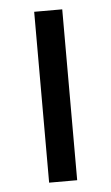

<svg xmlns="http://www.w3.org/2000/svg" viewBox="-45 -661 347 600"><g transform="rotate(-5 129.0 -361.0)"><path d="M173 -93H85V-629H173Z"/></g></svg>

Font: Noto Sans Kannada UI
Style: Regular
Weight: 400
Designer: Jelle Bosma - Monotype Design Team
Foundry: Monotype Imaging Inc.
Version: Version 2.005; ttfautohint (v1.8.4.7-5d5b)